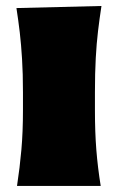

<svg xmlns="http://www.w3.org/2000/svg" viewBox="-20 -613 388 633"><path d="M36.1 0Q45.4 -61 50.5 -119.1Q55.7 -177.2 55.7 -250.5V-308.6Q55.7 -371.1 52.7 -418.5Q49.8 -465.8 45.2 -505.9Q40.5 -545.9 34.2 -586.4L314.5 -593.3Q308.1 -551.8 303.2 -510.7Q298.3 -469.7 295.7 -421.4Q293 -373 293 -308.6V-250.5Q293 -177.2 297.6 -119.1Q302.2 -61 312 0Z"/></svg>

Font: Pinar Black
Style: Regular
Weight: 900
Designer: Amin Abedi
Version: Version 3.000